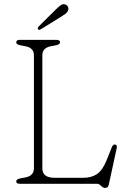

<svg xmlns="http://www.w3.org/2000/svg" viewBox="-20 -894 624 934"><path d="M253 -674 227 -669Q186 -661 186 -625V-75Q186 -52.5 200.5 -40.8Q215 -29 247.5 -29H384.5Q425.5 -29 452.5 -47.8Q479.5 -66.5 499.5 -116.5L524.5 -179Q530 -192.5 540 -191Q551.5 -189.5 547.5 -172L509 5Q506 20 492 20Q481 20 471.5 10Q462 0 452 0H76Q59 0 59 -12Q59 -22 78 -26L104 -31Q145 -39 145 -75V-625Q145 -661 104 -669L78 -674Q59 -678 59 -688Q59 -700 76 -700H255Q272 -700 272 -688Q272 -678 253 -674ZM248.5 -845Q264.5 -860.5 275.2 -868.5Q286 -876.5 298 -872Q307 -868.5 310.8 -860.2Q314.5 -852 311 -843.5Q308 -834 298.5 -827Q289 -820 277 -812.5L176.5 -750.5Q169.5 -746.5 165 -752Q162.5 -755 164.2 -758.8Q166 -762.5 168.5 -765.5Z"/></svg>

Font: Fraunces 9pt SuperSoft Thin
Style: Regular
Weight: 100
Version: Version 1.000;[b76b70a41]